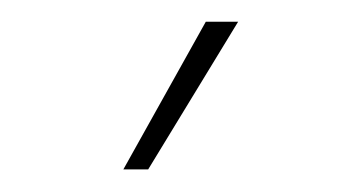

<svg xmlns="http://www.w3.org/2000/svg" viewBox="-20 -780 320 174"><path d="M91.8 -626.5 166.5 -760.3H195.8L114.3 -626.5Z"/></svg>

Font: Inter Thin
Style: Regular
Weight: 250
Designer: Rasmus Andersson
Foundry: rsms
Version: Version 4.001;git-66647c0bb